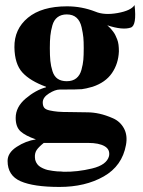

<svg xmlns="http://www.w3.org/2000/svg" viewBox="-20 -512 566 759"><path d="M512 -492Q521 -411 497 -403Q465 -392 404 -412Q405 -411 410 -406.5Q415 -402 418 -398.5Q421 -395 426.5 -388Q432 -381 435.5 -374Q439 -367 443 -357Q447 -347 448.5 -335Q450 -323 450 -309Q448 -260 422.5 -223Q397 -186 346 -169Q318 -161 303.5 -159.5Q289 -158 216 -158Q198 -158 173.5 -142.5Q149 -127 149 -107Q149 -94 154.5 -86.5Q160 -79 176 -75.5Q192 -72 208.5 -70.5Q225 -69 258 -69L324 -68Q348 -68 373 -62.5Q398 -57 426.5 -44.5Q455 -32 470 -4.5Q485 23 478 61Q463 144 390 185.5Q317 227 215 227Q113 227 61.5 204.5Q10 182 10 124Q10 92 46 68.5Q82 45 122 39Q81 25 61.5 7.5Q42 -10 42 -46Q42 -89 81.5 -122.5Q121 -156 162 -167V-169Q99 -192 68.5 -225.5Q38 -259 37 -325Q36 -397 90.5 -442Q145 -487 245 -487Q303 -487 357 -466Q392 -451 445 -460.5Q498 -470 512 -492ZM311 -322Q311 -348 309.5 -364Q308 -380 302.5 -404.5Q297 -429 282.5 -442Q268 -455 244 -455Q222 -455 207.5 -444Q193 -433 187 -411.5Q181 -390 179 -370.5Q177 -351 177 -322Q177 -292 179 -271.5Q181 -251 187.5 -230.5Q194 -210 208 -200.5Q222 -191 244 -191Q267 -191 281.5 -202.5Q296 -214 302 -236Q308 -258 309.5 -276Q311 -294 311 -322ZM411 105Q416 79 393.5 66Q371 53 329 53H153Q133 69 125 81Q117 93 118 110Q118 120 122.5 129Q127 138 133.5 143.5Q140 149 150 153.5Q160 158 168.5 160Q177 162 188.5 163.5Q200 165 206 165.5Q212 166 222 166L231 167Q286 168 344 154Q402 140 411 105Z"/></svg>

Font: GFS Artemisia
Style: Bold
Weight: 700
Designer: Designed by Takis Katsoulidis.
Foundry: Designed by Takis Katsoulidis.
Version: Version 1.0